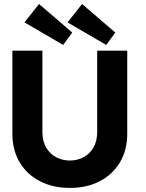

<svg xmlns="http://www.w3.org/2000/svg" viewBox="-20 -908 713 940"><path d="M455.8 -660H603V-254.4Q603 -172.9 567.1 -113.1Q531.3 -53.3 468 -20.6Q404.8 12 322.3 12Q239.8 12 176 -20.6Q112.3 -53.3 76.4 -113.1Q40.6 -172.9 40.6 -254.4V-660H187.6V-262.3Q187.6 -216.6 206.1 -185.4Q224.6 -154.1 255.2 -138.1Q285.9 -122.1 322.3 -122.1Q358.4 -122.1 388.6 -138.1Q418.9 -154.1 437.4 -185.4Q455.8 -216.6 455.8 -262.3ZM500 -688 310.6 -798.4 381.9 -888.4 544.5 -748.6ZM289.3 -688 99.9 -798.4 171.2 -888.4 333.8 -748.6Z"/></svg>

Font: League Spartan Extralight
Style: Regular
Weight: 200
Foundry: The League of Moveable Type
Version: Version 2.300; ttfautohint (v1.8.3)